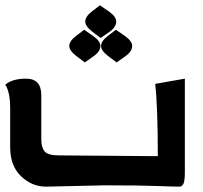

<svg xmlns="http://www.w3.org/2000/svg" viewBox="-38 -697 759 717"><path d="M62.5 -21.5Q0 -62 0 -146.5V-295.9Q0 -320.8 -4.2 -342.8Q-8.3 -364.7 -18.1 -380.9Q8.3 -403.3 59.1 -403.3Q116.2 -403.3 116.2 -341.8V-175.8Q116.2 -147 128.4 -131.8Q140.6 -116.7 182.6 -116.7L551.3 -113.8Q551.3 -299.3 541.5 -383.8L652.3 -403.3V-53.2Q652.3 -21.5 647 -10.7Q641.6 0 631.8 0Q611.3 0 549.1 -2.4Q486.8 -4.9 351.1 -4.9L135.3 0Q93.8 0 62.5 -21.5ZM278.8 -463.9 247.1 -487.8Q220.7 -507.8 220.7 -525.4Q220.7 -543.9 247.6 -564L276.4 -585.9L310.1 -562.5Q336.9 -543.5 336.9 -525.4Q336.9 -504.4 310.5 -486.3ZM397.5 -463.9 365.7 -487.8Q339.4 -507.8 339.4 -525.4Q339.4 -543.9 366.2 -564L395 -585.9L428.7 -562.5Q455.6 -543.5 455.6 -525.4Q455.6 -504.4 429.2 -486.3ZM337.9 -555.2 306.2 -579.1Q280.3 -599.1 280.3 -616.7Q280.3 -635.3 306.6 -655.3L335.4 -677.2L369.1 -653.8Q396 -634.8 396 -616.7Q396 -595.7 370.1 -577.6Z"/></svg>

Font: ALMAS
Style: Bold
Weight: 700
Designer: ALMAS Font/ by Husham Jawad Kadhim, derived from the Bainsely font by/ Paul James MIller
Foundry: High-Logic / Made with FontCreator
Version: Version 1.411;September 19, 2021;FontCreator 14.0.0.2814 32-